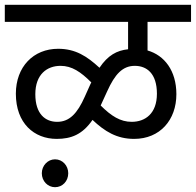

<svg xmlns="http://www.w3.org/2000/svg" viewBox="-20 -642 815 799"><path d="M0 -551H513V-437C466 -432 429 -412 394 -360C342 -408 294 -439 222 -439C119 -439 46 -364 46 -252C46 -129 122 -64 216 -64C276 -64 323 -82 365 -143C416 -95 466 -64 538 -64C646 -64 714 -143 714 -250C714 -348 664 -412 594 -432V-551H775V-622H0ZM404 -214 426 -262C458 -333 490 -368 541 -368C590 -368 633 -337 633 -252C633 -169 584 -135 528 -135C481 -135 443 -159 399 -203C401 -207 402 -210 404 -214ZM127 -250C127 -333 176 -368 232 -368C279 -368 316 -343 360 -299C358 -296 357 -293 355 -289L333 -240C302 -170 269 -135 218 -135C169 -135 127 -167 127 -250ZM154 79C154 112 179 137 209 137C240 137 264 112 264 79C264 47 240 21 209 21C179 21 154 47 154 79Z"/></svg>

Font: Noto Sans Devanagari UI
Style: Regular
Weight: 400
Designer: Jelle Bosma - Monotype Design Team
Foundry: Monotype Imaging Inc.
Version: Version 2.003